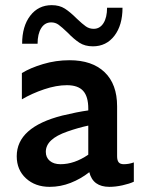

<svg xmlns="http://www.w3.org/2000/svg" viewBox="-20 -716 555 746"><path d="M327 -47Q294 -21 254.5 -5.5Q215 10 173 10Q117 10 81 -23Q45 -56 45 -109Q45 -222 222 -267Q280 -281 323 -287V-294Q323 -341 303 -363Q283 -385 240 -385Q199 -385 151.5 -369Q104 -353 65 -330V-432Q97 -452 147 -467Q197 -482 250 -482Q338 -482 386.5 -435.5Q435 -389 435 -303V-109Q435 -93 441 -85.5Q447 -78 461 -78Q481 -78 500 -85V-10Q483 -2 456 4Q429 10 405 10Q341 10 327 -47ZM215 -78Q269 -78 323 -115V-228Q285 -220 242 -205Q199 -190 178.5 -170.5Q158 -151 158 -126Q158 -104 173.5 -91Q189 -78 215 -78ZM341 -536Q310 -536 288.5 -550Q267 -564 242 -590Q220 -611 207.5 -620Q195 -629 179 -629Q154 -629 140 -606.5Q126 -584 126 -546H66Q66 -614 97.5 -655Q129 -696 181 -696Q211 -696 232 -682.5Q253 -669 279 -643Q300 -623 313.5 -613.5Q327 -604 344 -604Q368 -604 382 -626Q396 -648 396 -686H456Q456 -618 424.5 -577Q393 -536 341 -536Z"/></svg>

Font: Madhuban Medium
Style: Regular
Weight: 500
Designer: jaikishan Patel
Foundry: MagicType
Version: Version 1.000